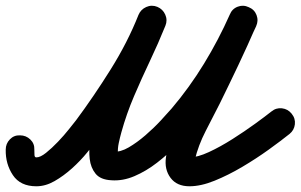

<svg xmlns="http://www.w3.org/2000/svg" viewBox="-70 -600 1051 671"><path d="M0 -127Q21 -127 36 -112.5Q51 -98 50 -77Q50 -66 50.5 -58Q51 -50 57 -50Q71 -50 91 -66Q111 -82 132.5 -104.5Q154 -127 171 -148.5Q188 -170 196 -180Q257 -262 316.5 -357Q376 -452 414 -548Q414 -548 414 -548Q414 -548 414 -548Q422 -567 441.5 -575.5Q461 -584 480 -576Q499 -568 507.5 -548.5Q516 -529 508 -510Q467 -409 404.5 -308Q342 -207 277 -120Q259 -97 235 -67.5Q211 -38 181.5 -11.5Q152 15 120.5 33Q89 51 57 51Q1 51 -25 12Q-51 -27 -50 -77Q-50 -98 -35.5 -113Q-21 -128 0 -127ZM480 -576Q499 -568 507.5 -549Q516 -530 508 -510Q483 -448 454 -387Q425 -326 398.5 -264Q372 -202 354 -137Q349 -119 345 -100Q341 -81 342 -63Q343 -55 340 -60.5Q337 -66 331 -69Q330 -70 327 -70Q324 -70 326 -70Q326 -70 326 -70Q326 -70 326 -70Q351 -68 380 -85Q409 -102 438.5 -127.5Q468 -153 492 -179Q516 -205 530 -221Q592 -294 643 -377.5Q694 -461 733 -549Q733 -549 733 -549Q733 -549 733 -549Q741 -569 760.5 -576.5Q780 -584 799 -575Q819 -567 826.5 -547.5Q834 -528 825 -508Q783 -414 728.5 -324Q674 -234 606 -155Q582 -127 549.5 -94Q517 -61 479 -31.5Q441 -2 400 15.5Q359 33 319 30Q319 30 319 30Q319 30 319 30Q281 28 264 7Q247 -14 243.5 -44.5Q240 -75 245 -107Q250 -139 257 -163Q275 -231 302 -294.5Q329 -358 358.5 -420.5Q388 -483 414 -548Q422 -567 441 -575.5Q460 -584 480 -576ZM733 -549Q741 -568 760.5 -576Q780 -584 799 -575Q818 -567 826 -547.5Q834 -528 825 -509Q795 -440 763 -372.5Q731 -305 698 -238Q675 -193 649 -142.5Q623 -92 611 -42Q608 -31 608.5 -30.5Q609 -30 607.5 -35.5Q606 -41 599 -47Q598 -47 593.5 -48.5Q589 -50 592 -50Q620 -50 660 -68.5Q700 -87 742.5 -114Q785 -141 821.5 -167.5Q858 -194 878 -210Q878 -210 878 -210Q878 -210 878 -210Q895 -224 915.5 -221.5Q936 -219 949 -203Q963 -186 960.5 -165.5Q958 -145 942 -132Q912 -108 869 -77Q826 -46 777 -17Q728 12 680 31.5Q632 51 592 51Q548 51 526 21.5Q504 -8 510 -50Q517 -102 544.5 -156.5Q572 -211 595 -258Q630 -330 665 -402.5Q700 -475 733 -549Q733 -549 733 -549Q733 -549 733 -549Z"/></svg>

Font: FRB American Cursive Ultra
Style: Bold Italic
Weight: 1000
Italic angle: -25°
Version: Version 2.0;Modular Font Editor K font №1